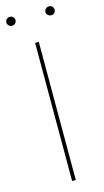

<svg xmlns="http://www.w3.org/2000/svg" viewBox="-164 -871 493 912"><g transform="rotate(-15 82.5 -415.0)"><path d="M88.9 0H70.8V-679.2H88.9ZM162.8 -792.7Q155.8 -799.3 155.8 -808.1Q155.8 -816.9 162.8 -823.5Q169.9 -830.1 179.2 -830.1Q188.5 -830.1 194.8 -823.7Q201.2 -817.4 201.2 -808.1Q201.2 -798.8 194.8 -792.5Q188.5 -786.1 179.2 -786.1Q169.9 -786.1 162.8 -792.7ZM-29.3 -792.5Q-36.1 -798.8 -36.1 -808.1Q-36.1 -817.4 -29.3 -823.7Q-22.5 -830.1 -13.2 -830.1Q-3.9 -830.1 2.4 -823.7Q8.8 -817.4 8.8 -808.1Q8.8 -798.8 2.4 -792.5Q-3.9 -786.1 -13.2 -786.1Q-22.5 -786.1 -29.3 -792.5Z"/></g></svg>

Font: Rawengulk
Style: Light
Weight: 300
Version: Version 0.92